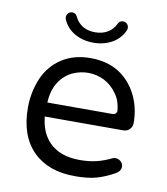

<svg xmlns="http://www.w3.org/2000/svg" viewBox="-78 -746 710 816"><g transform="rotate(10 276.5 -338.0)"><path d="M429.7 -304.2Q429.7 -303.2 429.7 -301.8Q429.7 -300.3 429.7 -298.3Q428.7 -293 424.8 -289.1Q419.9 -284.2 411.1 -284.2H130.4L130.9 -291.5Q134.8 -347.2 164.1 -384.8Q183.6 -409.2 211.9 -423.3Q245.6 -438.5 280.3 -438.5Q315.9 -438.5 349.1 -422.4Q382.3 -405.8 404.8 -373Q425.8 -345.2 429.7 -304.2ZM467.3 -38.1Q490.2 -50.8 490.2 -69.8Q490.2 -83 480.2 -92.3Q470.2 -101.6 457 -101.6Q448.2 -101.6 442.4 -98.1Q410.6 -82.5 379.2 -75Q347.7 -67.4 307.6 -67.4Q223.1 -67.4 176.8 -113.8Q139.2 -151.4 130.9 -215.8L129.9 -223.6H467.8Q485.4 -223.6 496.1 -234.9Q506.8 -246.1 506.8 -261.7Q506.8 -328.6 479 -383.3Q451.7 -437.5 402.3 -469.7Q350.6 -502 278.8 -502Q207 -502 155 -468Q103 -434.1 77.6 -374.5Q52.7 -314 52.7 -249Q52.7 -127.4 119.1 -61Q184.6 3.9 299.8 3.9Q354.5 3.9 390.9 -6.1Q427.2 -16.1 467.3 -38.1ZM358.9 -588.4Q394 -608.4 409.7 -644.5Q412.1 -649.4 412.1 -655.3Q412.1 -665.5 405 -672.6Q397.9 -679.7 387.7 -679.7Q372.6 -679.7 365.7 -664.1Q354.5 -640.1 331.1 -626.5Q308.6 -613.3 278.3 -613.3Q234.4 -613.3 208 -639.6Q197.3 -650.4 190.9 -664.1Q184.1 -679.7 168.9 -679.7Q158.2 -679.7 151.4 -672.4Q144.5 -665 144.5 -655.3Q144.5 -649.4 147 -644.5Q162.6 -608.4 198 -588.4Q233.4 -568.4 278.3 -568.4Q323.2 -568.4 358.9 -588.4ZM404.8 -373Q404.8 -373 404.8 -373Z"/></g></svg>

Font: YuPearl-Light
Style: Light
Weight: 300
Designer: Max Yao
Foundry: Max-Everyday
Version: Version 1.011; ttfautohint (v1.8.3)